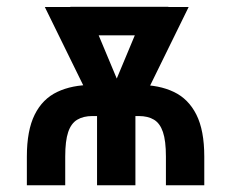

<svg xmlns="http://www.w3.org/2000/svg" viewBox="-20 -549 686 569"><path d="M173.3 0H59.6V-85Q59.6 -162.6 82.8 -209.2Q106 -255.9 149.7 -276.6Q193.4 -297.4 253.9 -297.4H391.1Q451.7 -297.4 495.1 -276.6Q538.6 -255.9 562 -209.2Q585.4 -162.6 585.4 -85V0H471.7V-85Q471.7 -131.8 462.9 -157.7Q454.1 -183.6 436.3 -194.3Q418.5 -205.1 391.1 -205.1H253.9Q227.1 -205.1 209 -194.3Q190.9 -183.6 182.1 -157.7Q173.3 -131.8 173.3 -85ZM479 -528.8V-444.3H188.5V-528.8ZM295.9 -244.1 414.6 -528.3H539.1L376 -195.8H313.5ZM237.3 -528.3 357.4 -241.2 338.4 -195.8H275.9L112.8 -528.3ZM381.3 -267.1V0H267.6V-267.1Z"/></svg>

Font: Roboto Condensed Medium
Style: Regular
Weight: 500
Designer: Christian Robertson
Foundry: Google
Version: Version 3.0